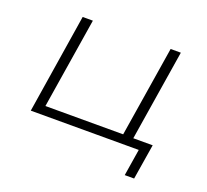

<svg xmlns="http://www.w3.org/2000/svg" viewBox="-109 -620 954 884"><g transform="rotate(20 368.0 -178.0)"><path d="M584 131 605 0H76L153 -487H203L132 -43H513L584 -487H634L563 -42H658L630 131Z"/></g></svg>

Font: Nunito Sans 10pt Expanded ExtraLight
Style: Italic
Weight: 250
Width: 7
Italic angle: -9°
Designer: Vernon Adams
Foundry: Vernon Adams
Version: Version 3.101;gftools[0.9.27]